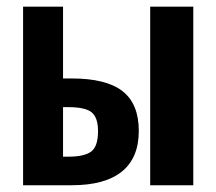

<svg xmlns="http://www.w3.org/2000/svg" viewBox="-20 -548 640 568"><path d="M191.9 -315.9Q294.4 -315.9 342.5 -278.3Q390.6 -240.7 390.6 -160.6Q390.6 -81.1 340.6 -40.5Q290.5 0 192.4 0H48.3V-528.3H166.5V-315.9ZM166.5 -84.5H182.1Q230 -84.5 250 -99.9Q270 -115.2 270 -159.7Q270 -200.2 251.2 -215.6Q232.4 -231 182.6 -231H166.5ZM424.3 0V-528.3H551.8V0Z"/></svg>

Font: Liberation Mono
Style: Bold
Weight: 700
Monospace: yes
Designer: Steve Matteson
Foundry: Ascender Corporation
Version: Version 2.1.5